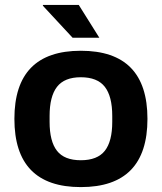

<svg xmlns="http://www.w3.org/2000/svg" viewBox="-20 -743 653 775"><path d="M380.9 -590.8H272.9L152.8 -720.2L153.8 -723.1H297.9ZM306.2 12.2Q38.1 12.2 38.1 -263.2Q38.1 -538.1 306.2 -538.1Q575.2 -538.1 575.2 -263.2Q575.2 12.2 306.2 12.2ZM306.2 -96.2Q373 -96.2 403.1 -134.3Q433.1 -172.4 433.1 -251V-274.9Q433.1 -354 403.1 -392.6Q373 -431.2 306.2 -431.2Q240.2 -431.2 210.2 -392.6Q180.2 -354 180.2 -274.9V-251Q180.2 -172.4 210 -134.3Q239.7 -96.2 306.2 -96.2Z"/></svg>

Font: Archivo
Style: Bold
Weight: 700
Designer: Hector Gatti
Foundry: Omnibus-Type
Version: Version 2.001